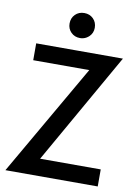

<svg xmlns="http://www.w3.org/2000/svg" viewBox="-101 -1017 783 1084"><g transform="rotate(10 290.0 -475.5)"><path d="M376 -638.7Q295.9 -638.7 54.7 -638.7Q54.7 -663.1 54.7 -735.4Q114.3 -735.4 293 -735.4Q357.4 -735.4 551.8 -735.4Q460.9 -576.2 189.5 -97.7Q276.4 -97.7 537.1 -97.7Q537.1 -73.2 537.1 0Q404.3 0 7.8 0Q99.6 -160.2 376 -638.7ZM241.2 -828.1Q220.7 -848.6 220.7 -878.9Q220.7 -910.2 241.2 -930.7Q261.7 -951.2 293 -951.2Q324.2 -951.2 344.7 -930.7Q365.2 -910.2 365.2 -878.9Q365.2 -848.6 343.8 -828.1Q330.1 -815.4 313.5 -810.5Q303.7 -807.6 293 -807.6Q261.7 -807.6 241.2 -828.1Z"/></g></svg>

Font: Alata=Ham
Style: Regular
Weight: 400
Designer: Spyros Zevelakis, Eben Sorkin
Version: Version 1.004